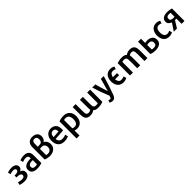

<svg xmlns="http://www.w3.org/2000/svg" viewBox="657 -3125 5697 5697"><g transform="rotate(-45 3506.0 -276.5)"><path d="M438 -151Q438 -204 409 -240Q380 -276 328 -289Q368 -303 392 -335Q416 -367 416 -405Q416 -472 364.5 -509.5Q313 -547 220 -547Q170 -547 124 -537.5Q78 -528 50 -512L76 -428Q138 -455 202 -455Q246 -455 270 -438.5Q294 -422 294 -391Q294 -357 260.5 -337.5Q227 -318 167 -318H128V-236H167Q237 -236 273.5 -214.5Q310 -193 310 -153Q310 -117 281 -97.5Q252 -78 197 -78Q163 -78 126 -85.5Q89 -93 60 -106L34 -18Q65 -2 115 7.5Q165 17 219 17Q322 17 380 -27.5Q438 -72 438 -151Z M953 -16V-347Q953 -448 900 -497.5Q847 -547 745 -547Q687 -547 641 -535.5Q595 -524 569 -513L591 -423Q615 -434 650.5 -443.5Q686 -453 730 -453Q791 -453 811.5 -421.5Q832 -390 833 -336Q825 -337 812.5 -337.5Q800 -338 787 -338Q715 -337 656 -318Q597 -299 562 -259.5Q527 -220 527 -155Q527 -67 585 -25Q643 17 746 17Q814 17 868.5 6.5Q923 -4 953 -16ZM834 -81Q819 -77 800 -74Q781 -71 755 -71Q705 -71 676.5 -91Q648 -111 648 -157Q648 -195 667.5 -217Q687 -239 720 -248.5Q753 -258 791 -258Q803 -258 813.5 -258Q824 -258 834 -257Z M1522 -570Q1522 -661 1464.5 -710Q1407 -759 1302 -759Q1206 -759 1151 -701Q1096 -643 1096 -539V-24Q1134 -3 1186 7Q1238 17 1284 17Q1365 17 1425 -12Q1485 -41 1518.5 -92.5Q1552 -144 1552 -212Q1552 -282 1522 -334Q1492 -386 1436 -409Q1478 -433 1500 -475Q1522 -517 1522 -570ZM1427 -211Q1427 -149 1389 -111.5Q1351 -74 1288 -74Q1267 -74 1249.5 -76.5Q1232 -79 1220 -83V-342Q1237 -347 1256.5 -348Q1276 -349 1305 -349Q1361 -349 1394 -311.5Q1427 -274 1427 -211ZM1220 -430V-559Q1220 -613 1242 -643Q1264 -673 1304 -673Q1408 -673 1408 -562Q1408 -511 1387.5 -479Q1367 -447 1331 -439Q1300 -438 1271.5 -435.5Q1243 -433 1220 -430Z M2095 -246V-316Q2095 -426 2034.5 -486.5Q1974 -547 1871 -547Q1804 -547 1749.5 -514.5Q1695 -482 1663 -419.5Q1631 -357 1631 -265Q1631 -136 1698 -59.5Q1765 17 1895 17Q1954 17 2000 5Q2046 -7 2071 -20L2047 -112Q2025 -101 1989 -91.5Q1953 -82 1906 -82Q1837 -82 1801 -117.5Q1765 -153 1757 -222ZM1976 -320 1753 -303Q1755 -375 1786.5 -415Q1818 -455 1870 -455Q1920 -455 1947.5 -421.5Q1975 -388 1976 -320Z M2671 -267Q2671 -398 2600 -472Q2529 -546 2407 -546Q2343 -546 2292.5 -535.5Q2242 -525 2207 -511V206H2331V-4Q2347 3 2373 9Q2399 15 2430 15Q2505 15 2559 -20Q2613 -55 2642 -118.5Q2671 -182 2671 -267ZM2546 -265Q2546 -179 2513.5 -128Q2481 -77 2409 -77Q2384 -77 2364 -83.5Q2344 -90 2331 -96V-443Q2343 -448 2361 -450.5Q2379 -453 2405 -453Q2476 -453 2511 -403.5Q2546 -354 2546 -265Z M2784 -534V-230Q2784 -182 2790.5 -137.5Q2797 -93 2817 -58.5Q2837 -24 2877 -3.5Q2917 17 2983 17Q3036 17 3079 0.5Q3122 -16 3149 -38Q3172 -13 3210 2Q3248 17 3306 17Q3374 17 3425.5 6.5Q3477 -4 3516 -19V-534H3392V-90Q3379 -85 3359.5 -81.5Q3340 -78 3311 -78Q3262 -78 3241 -100Q3220 -122 3216 -163.5Q3212 -205 3212 -263V-534H3088V-239Q3088 -206 3089.5 -173.5Q3091 -141 3095 -111Q3081 -99 3057.5 -88.5Q3034 -78 3001 -78Q2955 -78 2935.5 -99.5Q2916 -121 2912 -159.5Q2908 -198 2908 -248V-534Z M4087 -534H3966Q3944 -449 3922.5 -370Q3901 -291 3876 -210Q3869 -186 3863 -160Q3857 -134 3854 -129Q3850 -141 3844.5 -162.5Q3839 -184 3831 -210Q3803 -293 3778.5 -374.5Q3754 -456 3735 -534H3604Q3646 -393 3694.5 -258.5Q3743 -124 3795 -1Q3790 17 3783 38Q3776 59 3764.5 74Q3753 89 3734 89Q3722 89 3709 84Q3696 79 3676 69L3651 150Q3669 158 3697 168.5Q3725 179 3761 179Q3811 179 3840 149Q3869 119 3892 62Q3945 -78 3993 -226Q4041 -374 4087 -534Z M4426 -228V-317H4255Q4263 -376 4294 -413Q4325 -450 4383 -450Q4417 -450 4441 -442Q4465 -434 4483 -425L4509 -512Q4485 -526 4448 -536.5Q4411 -547 4367 -547Q4293 -547 4238.5 -512.5Q4184 -478 4154.5 -415Q4125 -352 4125 -266Q4125 -178 4156 -114Q4187 -50 4243.5 -16Q4300 18 4378 16Q4424 15 4460.5 5Q4497 -5 4521 -19Q4518 -30 4512.5 -47.5Q4507 -65 4502 -82.5Q4497 -100 4494 -110Q4476 -100 4446.5 -91.5Q4417 -83 4385 -83Q4324 -83 4292.5 -122.5Q4261 -162 4254 -228Z M5381 6V-295Q5381 -342 5375.5 -387Q5370 -432 5350.5 -468Q5331 -504 5291.5 -525Q5252 -546 5184 -546Q5124 -546 5082 -528.5Q5040 -511 5016 -491Q4993 -516 4955.5 -531Q4918 -546 4859 -546Q4791 -546 4739.5 -535Q4688 -524 4649 -510V6H4773V-440Q4786 -445 4806 -448Q4826 -451 4854 -451Q4902 -451 4922.5 -430.5Q4943 -410 4948 -371Q4953 -332 4953 -277V6H5077V-286Q5077 -317 5075.5 -353.5Q5074 -390 5069 -418Q5083 -431 5107 -441Q5131 -451 5164 -451Q5210 -451 5229 -429Q5248 -407 5252.5 -367.5Q5257 -328 5257 -277V6Z M5527 -534V-15Q5563 -1 5609.5 8Q5656 17 5717 17Q5831 17 5900.5 -29Q5970 -75 5970 -177Q5970 -243 5940 -285.5Q5910 -328 5860 -349Q5810 -370 5748 -370Q5717 -370 5693 -366.5Q5669 -363 5651 -358V-534ZM5846 -176Q5846 -73 5725 -73Q5706 -73 5685 -76Q5664 -79 5651 -83V-273Q5686 -284 5731 -284Q5787 -284 5816.5 -255Q5846 -226 5846 -176Z M6436 -18 6411 -110Q6392 -100 6367 -91.5Q6342 -83 6313 -83Q6243 -83 6211 -132.5Q6179 -182 6179 -266Q6179 -351 6211 -400Q6243 -449 6310 -449Q6341 -449 6363 -442Q6385 -435 6403 -425Q6405 -430 6411 -449.5Q6417 -469 6423.5 -488.5Q6430 -508 6431 -512Q6408 -526 6373 -536.5Q6338 -547 6291 -547Q6220 -547 6166 -512.5Q6112 -478 6082 -414.5Q6052 -351 6052 -265Q6052 -179 6081 -115.5Q6110 -52 6164 -17.5Q6218 17 6294 17Q6341 17 6378 6Q6415 -5 6436 -18Z M6620 6 6756 -213H6816V6H6936V-520Q6916 -527 6883.5 -533Q6851 -539 6815.5 -543Q6780 -547 6749 -547Q6683 -547 6631.5 -528Q6580 -509 6550.5 -471.5Q6521 -434 6521 -376Q6521 -318 6554.5 -284.5Q6588 -251 6642 -228L6487 6ZM6645 -374Q6645 -421 6673 -442.5Q6701 -464 6753 -464Q6775 -464 6790.5 -461.5Q6806 -459 6816 -456V-291Q6796 -289 6770 -289Q6713 -289 6679 -307Q6645 -325 6645 -374Z"/></g></svg>

Font: Repo DemiBold
Style: Regular
Weight: 600
Designer: Stefan Peev
Foundry: Context Ltd
Version: Version 1.502